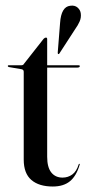

<svg xmlns="http://www.w3.org/2000/svg" viewBox="-20 -672 320 700"><path d="M59 -419.5 12.5 -427.5Q8.5 -428.5 8.5 -431.5Q8.5 -434 11 -434H57Q65 -434 67.5 -439.5L139 -530.5Q143.5 -535 147.5 -535Q152 -535 152 -529.5V-434H267Q271 -434 271 -431Q271 -425.5 260.5 -425.5H152V-100.5Q152 -62 167 -43.2Q182 -24.5 208 -24.5Q228 -24.5 243.5 -35.8Q259 -47 267 -73Q268 -75 269.8 -74.8Q271.5 -74.5 270.5 -71.5Q258.5 -30.5 235 -11.2Q211.5 8 172.5 8Q122 8 94.2 -16Q66.5 -40 66.5 -90V-410Q66.5 -418 59 -419.5ZM199 -588Q203 -647.5 236 -651Q252.5 -653.5 262.8 -644.5Q273 -635.5 274.5 -623Q276.5 -607.5 270.2 -593.5Q264 -579.5 254.5 -566.5L196.5 -477Q195 -474 192 -475Q190.5 -475.5 190.5 -480.5Z"/></svg>

Font: Fraunces 144pt S000
Style: Regular
Weight: 400
Version: Version 1.000; ttfautohint (v1.8.3)